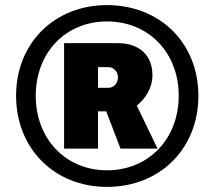

<svg xmlns="http://www.w3.org/2000/svg" viewBox="-20 -720 840 752"><path d="M399 12C607 12 757 -138 757 -345C757 -551 607 -700 399 -700C193 -700 43 -551 43 -345C43 -138 193 12 399 12ZM399 -53C237 -53 120 -176 120 -345C120 -514 237 -636 399 -636C562 -636 680 -514 680 -345C680 -176 562 -53 399 -53ZM231 -138H364V-284H396L452 -138H597L516 -306C549 -334 577 -374 577 -426C577 -501 528 -551 442 -551H231ZM364 -376V-457H404C425 -457 442 -440 442 -417C442 -393 425 -376 404 -376Z"/></svg>

Font: Archivo Black
Style: Regular
Weight: 900
Designer: Hector Gatti
Foundry: Omnibus-Type
Version: Version 2.001